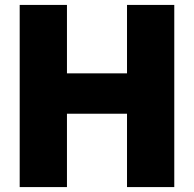

<svg xmlns="http://www.w3.org/2000/svg" viewBox="-20 -760 788 780"><path d="M60 0V-740H252V-462H496V-740H688V0H496V-298H252V0Z"/></svg>

Font: Be Vietnam Pro Black
Style: Regular
Weight: 900
Designer: Lam Bao, Tony Le, Vietanh Nguyen
Foundry: Yellow Type Foundry
Version: Version 1.002; ttfautohint (v1.8.3)